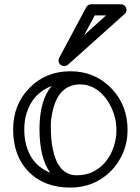

<svg xmlns="http://www.w3.org/2000/svg" viewBox="-20 -832 641 876"><path d="M215.8 -439.9Q128.4 -406.2 100.6 -313.5Q90.8 -281.2 90.8 -240.7Q90.8 -200.2 100.1 -168Q109.4 -135.7 125 -111.3Q155.3 -65.9 209 -43.9Q160.2 -111.8 160.2 -243.2Q160.2 -374.5 215.8 -439.9ZM432.6 -415Q393.1 -446.8 346.2 -446.8Q251.5 -446.8 222.7 -335.4Q211.9 -294.4 211.9 -259.5Q211.9 -224.6 213.9 -200.4Q215.8 -176.3 220.7 -152.6Q225.6 -128.9 233.9 -106.9Q242.2 -85 255.4 -68.4Q284.2 -32.2 329.3 -32.2Q374.5 -32.2 408 -50Q441.4 -67.9 464.4 -97.2Q487.3 -126.5 499.3 -164.1Q511.2 -201.7 511.2 -233.4Q511.2 -265.1 505.9 -289.6Q500.5 -314 490.2 -336.9Q480 -359.9 465.3 -379.9Q450.7 -399.9 432.6 -415ZM562 -238.8Q562 -182.6 541 -133.8Q520 -85 484.4 -49.8Q408.7 23.9 300.8 23.9Q182.1 23.9 110.8 -48.3Q40 -120.1 40 -241.2Q40 -356 115.2 -431.6Q189.5 -506.8 300.8 -506.8Q414.1 -506.8 489.3 -427.7Q562 -351.6 562 -238.8ZM463.9 -761.7H412.1L364.3 -671.9ZM547.9 -767.6 290 -536.6Q282.7 -530.8 272.2 -530.8Q261.7 -530.8 254.4 -538.3Q247.1 -545.9 247.1 -554.2Q247.1 -562.5 250 -567.9L374 -799.8Q381.8 -812.5 397 -812.5H531.2Q542.5 -812.5 549.8 -804.9Q557.1 -797.4 557.1 -786.1Q557.1 -774.9 547.9 -767.6Z"/></svg>

Font: Ribeye Marrow
Style: Regular
Weight: 400
Designer: Astigmatic (AOETI)
Foundry: Astigmatic (AOETI)
Version: Version 1.000